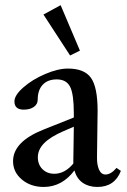

<svg xmlns="http://www.w3.org/2000/svg" viewBox="-20 -722 500 753"><path d="M254.9 -504.4 150.4 -665 217.8 -701.7 293.5 -523.4ZM151.4 11.2Q100.6 11.2 65.9 -17.8Q31.2 -46.9 31.2 -89.8Q31.2 -166.5 150.9 -213.9L269.5 -261.2V-278.3Q269.5 -353 254.9 -381.8Q240.2 -410.6 202.6 -410.6Q167 -410.6 147.5 -389.6Q127.9 -368.7 127.9 -331.1Q127.9 -313.5 112.8 -302.7Q97.7 -292 73.2 -292Q36.6 -292 36.6 -324.2Q36.6 -348.6 71.8 -379.4Q106.9 -410.2 157 -431.6Q207 -453.1 246.6 -453.1Q311 -453.1 336.9 -416.5Q362.8 -379.9 362.8 -287.1Q362.8 -256.3 360.4 -105Q359.9 -75.7 368.4 -56.6Q377 -37.6 393.6 -37.6Q415 -37.6 437 -63.5L454.1 -51.8Q429.7 11.2 361.8 11.2Q328.1 11.2 304.4 -5.1Q280.8 -21.5 272 -53.7Q223.1 11.2 151.4 11.2ZM128.4 -105Q128.4 -76.7 146.5 -58.6Q164.6 -40.5 192.9 -40.5Q234.4 -40.5 267.6 -80.6V-94.2Q267.6 -115.7 268.6 -159.7Q269.5 -203.6 269.5 -225.1L230 -208Q177.7 -185.5 153.1 -160.4Q128.4 -135.3 128.4 -105Z"/></svg>

Font: Elstob 10pt Medium
Style: Regular
Weight: 500
Designer: Peter S. Baker
Version: Version 1.015